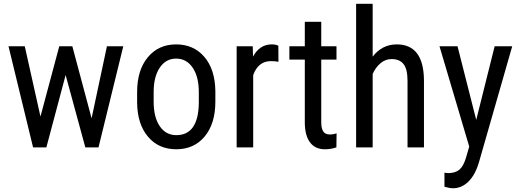

<svg xmlns="http://www.w3.org/2000/svg" viewBox="-20 -770 2715 1003"><path d="M458.5 -151.9 357.9 -528.3H289.6L191.4 -161.1L109.4 -528.3H24.4L152.8 0H222.2L322.8 -377.9L425.8 0H494.6L624 -528.3H538.6Z M696.3 -288.6V-231C697.6 -157.1 716.7 -98.5 753.7 -55.2C790.6 -11.9 839.7 9.8 900.9 9.8C962.7 9.8 1012.2 -12.5 1049.3 -57.1C1086.4 -101.7 1105 -162.3 1105 -238.8V-294.4C1104 -369.6 1084.9 -429 1047.6 -472.7C1010.3 -516.3 961.1 -538.1 899.9 -538.1C838.7 -538.1 789.5 -515.7 752.2 -470.9C714.9 -426.2 696.3 -365.4 696.3 -288.6ZM782.7 -238.8V-289.1C782.7 -342.8 793.4 -385.3 814.7 -416.7C836 -448.2 864.4 -463.9 899.9 -463.9C936 -463.9 964.8 -448.2 986.3 -416.7C1007.8 -385.3 1018.6 -342.6 1018.6 -288.6V-229C1016.3 -119 977.1 -64 900.9 -64C864.7 -64 836 -79.5 814.7 -110.6C793.4 -141.7 782.7 -184.4 782.7 -238.8Z M1434.6 -447.3 1434.1 -531.2C1425 -535.8 1413.6 -538.1 1399.9 -538.1C1357.6 -538.1 1324.9 -516.9 1301.8 -474.6L1300.3 -528.3H1216.3V0H1302.7V-377.9C1320.3 -426.4 1351.2 -450.7 1395.5 -450.7C1409.5 -450.7 1422.5 -449.5 1434.6 -447.3Z M1658.2 -656.2H1572.3V-528.3H1491.7V-458.5H1572.3V-130.4C1572.3 -85.8 1581.2 -51.3 1599.1 -26.9C1617 -2.4 1643.1 9.8 1677.2 9.8C1697.8 9.8 1717.8 6.5 1737.3 0L1738.3 -73.2C1726.6 -69.3 1715 -67.4 1703.6 -67.4C1687 -67.4 1675.3 -72.8 1668.5 -83.5C1661.6 -94.2 1658.2 -110 1658.2 -130.9V-458.5H1737.8V-528.3H1658.2Z M1926.8 -474.1V-750H1840.3V0H1926.8V-383.8C1937.2 -406.9 1950.9 -425.6 1968 -439.9C1985.1 -454.3 2004.4 -461.4 2025.9 -461.4C2053.5 -461.4 2074.3 -452.7 2088.1 -435.3C2102 -417.9 2108.9 -388.5 2108.9 -347.2V0H2194.8V-351.1C2193.5 -475.7 2146.2 -538.1 2052.7 -538.1C2001.6 -538.1 1959.6 -516.8 1926.8 -474.1Z M2467.8 -143.6 2370.1 -528.3H2275.9L2431.2 -4.4L2414.1 54.7C2405.3 84 2393.8 104.6 2379.6 116.5C2365.5 128.3 2345.9 134.3 2320.8 134.3L2301.8 132.3V205.6C2320 210.8 2335 213.4 2346.7 213.4C2377 213.4 2404 201.6 2427.7 178C2451.5 154.4 2469.9 120 2482.9 74.7L2655.8 -528.3H2564Z"/></svg>

Font: Roboto Condensed
Style: Regular
Weight: 400
Designer: Google
Version: Version 2.134; 2016